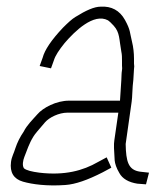

<svg xmlns="http://www.w3.org/2000/svg" viewBox="-20 -563 467 576"><path d="M380 -323 382 -356C383 -361 383 -367 382 -372V-387C382 -404 380 -422 376 -438C369 -466 372 -472 355 -503C339 -532 314 -545 282 -543C263 -543 238 -532 206 -512C196 -506 184 -495 169 -480C134 -443 114 -413 108 -390L99 -365L133 -358L142 -383C146 -396 157 -413 174 -434C204 -469 261 -525 304 -502C307 -500 313 -495 321 -486C340 -465 337 -446 344 -408C346 -399 346 -390 346 -381V-366C346 -363 347 -358 346 -353C344 -340 345 -336 344 -323L340 -261H187C149 -261 109 -240 92 -220C77 -203 61 -188 51 -168C40 -152 32 -136 26 -118C22 -104 15 -93 13 -77C9 -46 21 -26 49 -18C77 -10 121 -4 176 -8C206 -10 243 -23 288 -46L314 -60L300 -91L274 -77C229 -51 174 -36 98 -45C75 -48 59 -52 52 -58C46 -66 49 -82 53 -92C61 -112 67 -132 80 -153C84 -160 96 -174 115 -196C128 -211 157 -225 182 -225H335L323 -142C321 -131 322 -111 324 -82C325 -72 329 -59 338 -44C347 -27 366 -16 392 -12L418 -10L427 -45L400 -48C365 -53 358 -78 357 -131L375 -258C377 -269 377 -303 380 -323Z"/></svg>

Font: Reckless Catfish
Style: It
Weight: 400
Foundry: Cannot Into Space Fonts
Version: Version 0.2894